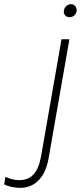

<svg xmlns="http://www.w3.org/2000/svg" viewBox="-110 -709 390 924"><path d="M-13 195C57 195 108 146 124 52L224 -520H186L88 41C74 123 40 158 -18 158C-40 158 -63 152 -84 142L-90 178C-68 190 -37 195 -13 195ZM225 -626C242 -626 259 -640 259 -660C259 -675 248 -689 232 -689C213 -689 197 -672 197 -653C197 -638 208 -626 225 -626Z"/></svg>

Font: Fixel Display 20240404 ExLight
Style: Italic
Weight: 200
Italic angle: -10°
Designer: AlfaBravo + MacPaw
Foundry: Kyrylo Tkachov, Marchela Mozhyna, Serhii Makarenko, Maria Weinstein, Zakhar Kryvoshyya
Version: Version 1.211;Glyphs 3.2 (3225)